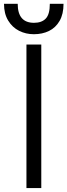

<svg xmlns="http://www.w3.org/2000/svg" viewBox="-37 -958 343 978"><path d="M97.7 -731H173.3V0H97.7ZM-16.6 -938.5H53.2Q53.2 -841.8 136.2 -841.8Q175.3 -841.8 196 -863.3Q216.8 -884.8 216.8 -938.5H286.6Q286.6 -886.2 266.6 -851.6Q246.6 -816.9 212.6 -800.3Q178.7 -783.7 135.3 -783.7Q94.7 -783.7 60.3 -801Q25.9 -818.4 4.6 -853.3Q-16.6 -888.2 -16.6 -938.5Z"/></svg>

Font: Glacial Indifference
Style: Regular
Weight: 400
Designer: Alfredo Marco Pradil
Foundry: Alfredo Marco Pradil
Version: Version 1.312